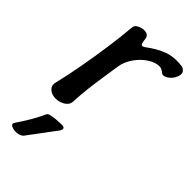

<svg xmlns="http://www.w3.org/2000/svg" viewBox="-236 -574 887 887"><g transform="rotate(45 207.5 -130.5)"><path d="M83 10Q68 10 55 4Q42 -2 35 -13Q28 -24 31 -39Q48 -109 61 -181.5Q74 -254 84.5 -327Q95 -400 101 -469Q101 -486 117.5 -494.5Q134 -503 150 -503Q168 -503 175 -495Q182 -487 183 -471Q184 -461 186.5 -453Q189 -445 196 -445Q202 -445 215 -455Q228 -465 248.5 -477.5Q269 -490 296 -500Q323 -510 356 -510Q364 -510 372 -509.5Q380 -509 387 -508Q404 -506 412 -492Q420 -478 406 -452Q401 -442 390.5 -432.5Q380 -423 368.5 -419Q357 -415 349 -421Q343 -426 335 -430.5Q327 -435 319 -435Q291 -435 261.5 -415.5Q232 -396 210.5 -365Q189 -334 183 -300Q177 -258 170 -213.5Q163 -169 158 -125Q153 -81 151 -39Q151 -24 141 -13Q131 -2 115.5 4Q100 10 83 10ZM102 234Q97 241 85.5 245Q74 249 64 249H60Q53 249 43.5 246.5Q34 244 28.5 238.5Q23 233 28 225Q54 186 71 157.5Q88 129 106 90Q109 84 123.5 81Q138 78 155.5 76.5Q173 75 184 75H191Q200 75 204 78Q208 81 207.5 86.5Q207 92 202 100Q173 138 152 167Q131 196 102 234Z"/></g></svg>

Font: Winky Sans
Style: Italic
Weight: 400
Italic angle: -8.97852°
Designer: Simon Atzbach
Foundry: typofactur
Version: Version 1.205